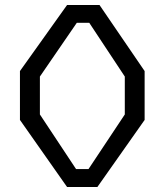

<svg xmlns="http://www.w3.org/2000/svg" viewBox="-20 -750 660 770"><path d="M249 0H370.5L560 -269V-465L379 -730H249L60 -465V-269ZM140 -291V-443L288 -658.5H338L480.5 -443V-291L335 -72H285Z"/></svg>

Font: Monaspace Krypton Light
Style: Regular
Weight: 300
Designer: Riley Cran & the Lettermatic Team
Foundry: Lettermatic
Version: Version 1.101 (Monaspace Krypton)